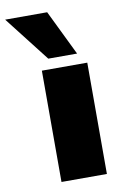

<svg xmlns="http://www.w3.org/2000/svg" viewBox="-162 -815 552 866"><g transform="rotate(-10 114.5 -382.5)"><path d="M85.9 -558.1 -75.2 -765.1H117.2L217.8 -558.1ZM47.9 0V-509.8H255.9V0Z"/></g></svg>

Font: Mulish ExtraBlack
Style: Regular
Weight: 1000
Designer: Vernon Adams
Foundry: Vernon Adams
Version: Version 3.603; ttfautohint (v1.8.3)